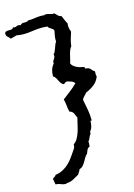

<svg xmlns="http://www.w3.org/2000/svg" viewBox="-287 -1027 1071 1532"><g transform="rotate(-15 248.5 -260.5)"><path d="M517.6 -352.5Q502.9 -311.5 471.7 -287.6Q440.4 -263.7 402.3 -248Q392.6 -235.4 381.3 -224.6Q370.1 -213.9 363.3 -199.2Q372.1 -155.3 379.9 -112.8Q387.7 -70.3 387.7 -26.4Q387.7 -21.5 383.8 -20.5Q379.9 -19.5 377 -21.5Q377.9 -2 372.1 22Q366.2 45.9 352.5 59.6V66.4Q352.5 71.3 351.1 75.2Q349.6 79.1 348.6 84Q342.8 88.9 339.8 95.2Q336.9 101.6 334 108.9Q331.1 116.2 327.6 122.6Q324.2 128.9 318.4 132.8Q320.3 140.6 320.3 144.5Q320.3 152.3 318.8 159.7Q317.4 167 318.4 174.8Q301.8 180.7 294.9 195.3Q288.1 210 283.2 224.6Q269.5 236.3 260.7 252Q252 267.6 243.2 282.7Q234.4 297.9 223.1 310.5Q211.9 323.2 192.4 330.1Q189.5 340.8 182.6 349.6Q175.8 358.4 170.9 368.2Q143.6 383.8 122.6 395.5Q101.6 407.2 69.3 410.2Q59.6 412.1 54.7 414.1Q35.2 413.1 17.1 404.8Q-1 396.5 -22.5 396.5Q-26.4 385.7 -26.9 374.5Q-27.3 363.3 -32.2 353.5Q-31.2 347.7 -27.3 344.2Q-23.4 340.8 -18.6 338.4Q-13.7 335.9 -9.8 332.5Q-5.9 329.1 -3.9 323.2Q35.2 317.4 63.5 301.3Q91.8 285.2 114.3 262.7Q136.7 240.2 155.8 211.9Q174.8 183.6 195.3 154.3Q197.3 146.5 198.7 140.1Q200.2 133.8 199.2 126Q220.7 111.3 233.9 87.4Q247.1 63.5 255.9 35.6Q264.6 7.8 270.5 -21Q276.4 -49.8 283.2 -73.2Q275.4 -92.8 266.1 -111.8Q256.8 -130.9 234.4 -135.7Q227.5 -162.1 225.1 -189Q222.7 -215.8 215.8 -241.2Q247.1 -265.6 278.8 -289.6Q310.5 -313.5 338.9 -342.8Q328.1 -357.4 310.5 -363.8Q293 -370.1 276.4 -374L260.7 -368.2Q252.9 -365.2 251 -357.4Q235.4 -363.3 227.5 -373.5Q219.7 -383.8 213.9 -396.5Q208 -409.2 201.2 -420.9Q194.3 -432.6 180.7 -441.4V-446.3Q180.7 -471.7 188 -495.6Q195.3 -519.5 212.9 -539.1Q211.9 -542 211.9 -547.9Q211.9 -554.7 214.8 -559.6L221.7 -570.3Q225.6 -576.2 229 -582.5Q232.4 -588.9 232.4 -597.7Q232.4 -601.6 230.5 -609.4Q239.3 -618.2 244.6 -629.9Q250 -641.6 254.4 -654.8Q258.8 -668 263.7 -680.7Q268.6 -693.4 276.4 -704.1Q276.4 -707 275.9 -710Q275.4 -712.9 275.4 -715.8Q275.4 -735.4 278.8 -753.4Q282.2 -771.5 286.1 -791Q284.2 -799.8 277.8 -805.2Q271.5 -810.5 264.2 -814.9Q256.8 -819.3 250.5 -823.7Q244.1 -828.1 241.2 -836.9Q215.8 -839.8 193.4 -839.8Q154.3 -839.8 116.7 -833.5Q79.1 -827.1 41 -827.1Q12.7 -827.1 -14.6 -833Q-28.3 -828.1 -41 -825.7Q-53.7 -823.2 -67.4 -819.3Q-75.2 -831.1 -87.4 -840.8Q-99.6 -850.6 -99.6 -867.2Q-99.6 -876 -94.7 -880.4Q-89.8 -884.8 -83 -886.2Q-76.2 -887.7 -68.4 -887.7H-54.7Q-44.9 -887.7 -37.6 -890.6Q-30.3 -893.6 -25.4 -903.3Q-22.5 -898.4 -13.7 -898.4Q-5.9 -898.4 2.4 -902.8Q10.7 -907.2 19.5 -907.2Q25.4 -907.2 27.8 -905.3Q30.3 -903.3 34.2 -903.3Q37.1 -903.3 42 -907.7Q46.9 -912.1 51.8 -914.1Q56.6 -916 63.5 -915.5Q70.3 -915 76.2 -915Q84 -915 91.3 -916.5Q98.6 -918 103.5 -923.8H109.4Q134.8 -923.8 160.6 -928.2Q186.5 -932.6 212.9 -932.6Q218.8 -932.6 224.6 -932.1Q230.5 -931.6 237.3 -930.7Q240.2 -932.6 244.1 -933.6Q248 -934.6 251 -934.6Q269.5 -934.6 286.1 -928.2Q302.7 -921.9 321.3 -923.8Q333 -913.1 342.8 -902.3Q352.5 -891.6 370.1 -888.7Q377.9 -872.1 385.3 -854Q392.6 -835.9 402.3 -819.3Q400.4 -809.6 400.4 -802.7Q400.4 -789.1 403.8 -774.9Q407.2 -760.7 412.1 -749Q404.3 -722.7 395 -693.8Q385.7 -665 383.8 -636.7Q374 -625 367.7 -608.9Q361.3 -592.8 356.9 -575.2Q352.5 -557.6 348.6 -539.6Q344.7 -521.5 338.9 -506.8Q343.8 -493.2 354.5 -483.9Q365.2 -474.6 378.4 -467.8Q391.6 -460.9 405.8 -457Q419.9 -453.1 432.6 -451.2Q443.4 -449.2 442.9 -444.3Q442.4 -439.5 448.2 -433.6H453.1Q465.8 -433.6 473.6 -429.2Q481.4 -424.8 487.3 -418.5Q493.2 -412.1 499 -405.3Q504.9 -398.4 513.7 -394.5Q514.6 -388.7 514.2 -382.8Q513.7 -377 513.7 -370.1Q513.7 -366.2 514.2 -361.8Q514.6 -357.4 517.6 -352.5Z"/></g></svg>

Font: Rock Salt
Style: Regular
Weight: 400
Version: Version 1.001